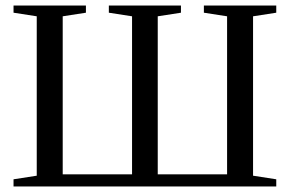

<svg xmlns="http://www.w3.org/2000/svg" viewBox="-20 -675 1048 695"><path d="M29 0V-26L113 -39V-616L29 -629V-655H291V-629L207 -616V-44H458V-616L374 -629V-655H635V-629L551 -616V-44H802V-616L718 -629V-655H980V-629L896 -616V-39L980 -26V0Z"/></svg>

Font: Libra Serif Modern
Style: Regular
Weight: 400
Designer: Stefan Peev, Context Ltd
Foundry: Stefan Peev, Context Ltd
Version: Version 1.000